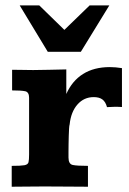

<svg xmlns="http://www.w3.org/2000/svg" viewBox="-20 -708 489 728"><path d="M24.4 0V-79.1Q59.1 -79.1 72.5 -81.5Q85.9 -84 88.1 -93Q90.3 -102.1 90.3 -122.1V-337.4Q90.3 -358.9 75.4 -362.1Q60.5 -365.2 25.9 -365.2V-443.4Q36.6 -443.4 55.7 -443.1Q74.7 -442.9 90.3 -442.6Q106 -442.4 106 -442.4Q136.2 -442.4 167.5 -443.4Q198.7 -444.3 231.4 -444.8V-351.6Q253.4 -401.4 294.9 -427.5Q336.4 -453.6 396.5 -453.6Q417.5 -453.6 442.4 -449.7V-302.2Q430.2 -303.2 413.6 -303Q397 -302.7 385.7 -301.8Q380.4 -321.8 368.4 -330.8Q356.4 -339.8 335.4 -339.8Q298.3 -339.8 273.7 -311.8Q249 -283.7 244.1 -236.3Q242.7 -232.4 241.9 -220.7Q241.2 -209 240.7 -193.1Q240.2 -177.2 240 -160.9Q239.7 -144.5 239.7 -131.1Q239.7 -117.7 239.7 -110.8Q239.7 -85.9 255.9 -82.5Q272 -79.1 313.5 -79.1V0Q274.4 0 236.8 -0.5Q199.2 -1 148.4 -1Q108.4 -1 81.3 -0.5Q54.2 0 24.4 0ZM161.1 -511.7 54.7 -687.5H128.9L224.1 -594.7L319.8 -687.5H394.5L286.6 -511.7Z"/></svg>

Font: Kameron
Style: Bold
Weight: 700
Designer: Vernon Adams
Foundry: Vernon Adams
Version: Version 1.100